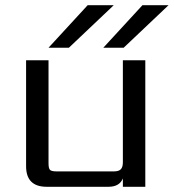

<svg xmlns="http://www.w3.org/2000/svg" viewBox="-20 -716 667 736"><path d="M454 -533H376L526 -696H626ZM416 -696 244 -533H166L316 -696ZM451 -485H537V0H451V-32Q438 0 396 0H159Q80 0 80 -79V-485H166V-90Q166 -70 172 -64.5Q178 -59 197 -59H417Q435 -59 443 -67Q451 -75 451 -94Z"/></svg>

Font: Sarpanch
Style: Regular
Weight: 400
Designer: Manushi Parikh (Devanagari and Latin), Jyotish Sonowal (Devanagari)
Foundry: Indian Type Foundry
Version: Version 2.004;PS 1.0;hotconv 1.0.78;makeotf.lib2.5.61930; tt